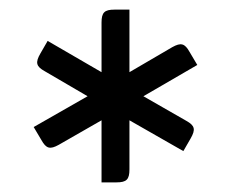

<svg xmlns="http://www.w3.org/2000/svg" viewBox="-20 -741 481 399"><path d="M64 -630C53 -611 55 -603 73 -593L162 -541L50 -477L66 -450C76 -432 84 -430 102 -440L191 -491V-362H222C243 -362 249 -368 249 -389V-491L361 -427L376 -453C387 -472 385 -480 367 -490L278 -541L390 -606L374 -633C364 -651 356 -653 338 -643L249 -591V-721H218C197 -721 191 -715 191 -694V-591L79 -656Z"/></svg>

Font: Rationale One
Style: Regular
Weight: 400
Designer: Cyreal (www.cyreal.org)
Foundry: Cyreal (www.cyreal.org)
Version: Version 1.001